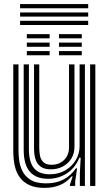

<svg xmlns="http://www.w3.org/2000/svg" viewBox="-20 -918 540 948"><path d="M200.1 9.7Q155 9.7 126.1 -3.6Q97.3 -17 80.8 -38.4Q64.3 -59.8 56.8 -84.5Q49.4 -109.1 47.5 -132.2Q45.6 -155.4 45.6 -171.6V-600H71.3V-176.5Q71.3 -157 74.3 -129.4Q77.4 -101.8 89.9 -75.1Q102.4 -48.3 130.4 -30.4Q158.5 -12.6 208.4 -12.6Q257.4 -12.6 294 -32Q330.6 -51.4 354.6 -86.7H360.6L351.2 -21.9V0H325.4L325.2 -5.7L338.7 -47.2H333.8Q308.6 -17.7 275.6 -4Q242.5 9.7 200.1 9.7ZM425 0V-600H450.7V0ZM231.6 -82Q201 -82 184 -93.2Q166.9 -104.4 159.3 -121.3Q151.7 -138.2 149.8 -155.8Q148 -173.4 148 -186.2V-600H173.8V-187.6Q173.8 -171.3 176.9 -151.9Q180 -132.4 193.1 -118.4Q206.1 -104.4 235.5 -104.4Q258.1 -104.4 277.5 -114.4Q297 -124.5 308.9 -143.8Q320.8 -163.1 320.8 -190.7V-600H347.7V-193.3Q347.7 -160.2 332.2 -135.1Q316.6 -110 290.3 -96Q264.1 -82 231.6 -82ZM215.9 -35.2Q157.1 -35.7 127.1 -70.5Q97 -105.4 97 -178.1V-600H122.7V-181.3Q122.7 -118.5 147.7 -88Q172.8 -57.4 225.4 -57.4Q269.3 -57.4 302.6 -77Q335.8 -96.5 354.4 -128.1Q373 -159.6 373 -195.5V-600H399.2V0H374.3V-63.6L378.3 -139.5H372.2Q350 -86.9 308.3 -60.9Q266.6 -34.8 215.9 -35.2ZM271.2 -728.6V-749.5H383.7V-728.6ZM112.5 -645V-665.9H225V-645ZM112.5 -686.8V-707.7H225V-686.8ZM112.5 -728.6V-749.5H225V-728.6ZM271.2 -645V-665.9H383.7V-645ZM271.2 -686.8V-707.7H383.7V-686.8ZM79.2 -877.3V-898H415.4V-877.3ZM79.2 -794.5V-815.2H415.4V-794.5ZM79.2 -835.9V-856.6H415.4V-835.9Z"/></svg>

Font: Big Shoulders Inline Text SC Thin
Style: Regular
Weight: 100
Designer: Patric King
Foundry: XO Type Co
Version: Version 2.002